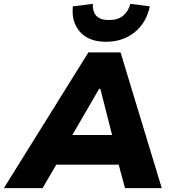

<svg xmlns="http://www.w3.org/2000/svg" viewBox="-63 -977 898 997"><path d="M-43 0 396 -705H563L777 0H586L535 -191L596 -122H186L269 -190L158 0ZM452 -516 290 -237 271 -276H561L529 -237L458 -516ZM487 -760Q429 -760 389 -782.5Q349 -805 329.5 -846Q310 -887 315 -944L419 -957Q417 -918 436.5 -895.5Q456 -873 503 -873Q550 -873 577 -896Q604 -919 614 -957L715 -944Q697 -858 635.5 -809Q574 -760 487 -760Z"/></svg>

Font: Nunito Sans 7pt Black
Style: Italic
Weight: 900
Italic angle: -9°
Version: Version 3.101;gftools[0.9.27]